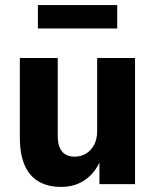

<svg xmlns="http://www.w3.org/2000/svg" viewBox="-20 -724 611 755"><path d="M220 11Q168 11 131.5 -10.5Q95 -32 76.5 -75.5Q58 -119 58 -184V-496H207V-192Q207 -163 214.5 -144.5Q222 -126 237 -117Q252 -108 274 -108Q299 -108 319 -120.5Q339 -133 350.5 -155.5Q362 -178 362 -207V-496H511V0H371V-94H375Q355 -45 315 -17Q275 11 220 11ZM129 -612V-704H441V-612Z"/></svg>

Font: Nunito Sans 10pt SemiCondensed ExtraBold
Style: Regular
Weight: 800
Width: 4
Designer: Vernon Adams
Foundry: Vernon Adams
Version: Version 3.101;gftools[0.9.27]